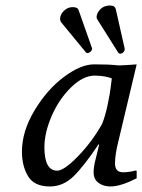

<svg xmlns="http://www.w3.org/2000/svg" viewBox="-20 -671 519 701"><path d="M245.6 -645Q263.7 -645 267.1 -633.8L315.9 -495.1Q316.9 -494.1 315.9 -491.2Q314.5 -484.9 308.8 -481Q303.2 -477.1 299.8 -477.1Q295.9 -477.1 293.5 -480L203.1 -589.8Q197.8 -598.1 200.2 -608.9Q203.1 -623 216.1 -634Q229 -645 245.6 -645ZM382.8 -650.9Q399.4 -650.9 402.8 -637.2L435.1 -494.1Q435.5 -491.2 435.1 -487.8Q434.1 -484.4 429.9 -479.7Q425.8 -475.1 418.5 -475.1Q414.6 -475.1 412.1 -478L335.9 -599.1Q331.1 -605.5 333.5 -615.2Q336.4 -628.4 348.9 -639.6Q361.3 -650.9 382.8 -650.9ZM353 -219.2Q364.3 -247.1 373 -288.6Q381.8 -330.1 384.8 -357.4L388.2 -384.8Q363.3 -394.5 326.2 -395Q283.2 -395 239 -351.6Q194.8 -308.1 168.5 -247.1Q142.1 -186 142.1 -132.8Q142.1 -47.9 189 -47.9Q213.9 -47.9 265.4 -101.1Q316.9 -154.3 353 -219.2ZM408.2 -138.2Q400.4 -104 399.9 -74.2Q399.9 -42 429.2 -42Q451.2 -42 477.1 -48.8L479 -45.9V-20Q419.9 9.8 383.8 9.8Q357.9 9.8 339.8 -3.2Q321.8 -16.1 321.8 -43Q321.8 -62 329.1 -89.8L341.8 -142.1L339.8 -144Q285.6 -63 247.8 -26.6Q210 9.8 162.1 9.8Q105 9.8 82.5 -27.6Q60.1 -64.9 60.1 -117.2Q60.1 -191.4 106 -267.8Q151.9 -344.2 213.4 -390.1Q274.9 -436 323.2 -436Q376.5 -436 402.8 -433.1Q414.1 -431.2 445.1 -433.6Q476.1 -436 479 -436Z"/></svg>

Font: Linux Biolinum
Style: Italic
Weight: 400
Italic angle: -12°
Designer: Philipp H. Poll
Foundry: Philipp H. Poll
Version: Version 1.1.3 ; ttfautohint (v0.9)